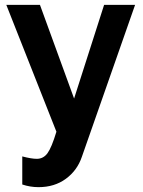

<svg xmlns="http://www.w3.org/2000/svg" viewBox="-20 -544 590 793"><path d="M72 102Q110 112 132 112Q159 112 176 89Q193 66 213 0L6 -524H145L286 -137L410 -524H538L318 104Q299 160 252 194.5Q205 229 139 229Q105 229 72 218Z"/></svg>

Font: Raleway-v4020
Style: Bold
Weight: 700
Designer: Matt McInerney, Pablo Impallari, Rodrigo Fuenzalida
Foundry: Matt McInerney, Pablo Impallari, Rodrigo Fuenzalida
Version: Version 4.020;PS 004.020;hotconv 1.0.88;makeotf.lib2.5.64775